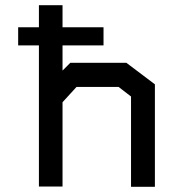

<svg xmlns="http://www.w3.org/2000/svg" viewBox="-20 -720 657 740"><path d="M577 -395V0H485V-348L437 -385H275L221 -326V-1H130V-545H50V-615H130V-700H221V-615H379V-545H221V-448L251 -478H467Z"/></svg>

Font: Turret Road
Style: Bold
Weight: 700
Designer: Noponies
Foundry: Noponies
Version: Version 1.001; ttfautohint (v1.8)